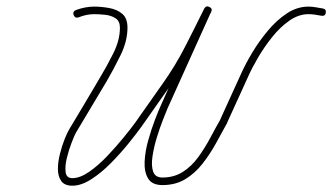

<svg xmlns="http://www.w3.org/2000/svg" viewBox="-20 -578 1055 610"><path d="M230 -523Q219 -519 214 -530Q210 -541 221 -546Q251 -557 279 -557Q302 -557 327 -552.5Q352 -548 368.5 -534Q385 -520 385 -490Q385 -447 362.5 -401.5Q340 -356 319 -320Q294 -279 270 -238Q246 -197 221 -156Q217 -149 208 -126Q199 -103 192.5 -76.5Q186 -50 188.5 -31Q191 -12 210 -12Q234 -12 263 -32Q292 -52 320.5 -82Q349 -112 373 -141.5Q397 -171 410 -189Q432 -220 454 -251.5Q476 -283 498 -314Q537 -369 568 -429.5Q599 -490 629 -551Q635 -561 645 -556Q656 -551 651 -541Q616 -464 581.5 -387Q547 -310 512 -233Q508 -223 498 -198Q488 -173 478.5 -142Q469 -111 464.5 -81.5Q460 -52 466.5 -33Q473 -14 496 -14Q533 -14 561 -32Q589 -50 610 -79Q631 -108 648 -140Q665 -172 681 -200Q681 -200 681 -199Q680 -199 680 -199Q697 -236 713.5 -272.5Q730 -309 747 -346Q760 -375 781.5 -411Q803 -447 831 -480.5Q859 -514 891.5 -535.5Q924 -557 960 -557Q971 -557 982.5 -555Q994 -553 1006 -551Q1006 -551 1006 -551Q1006 -551 1006 -551Q1017 -549 1015 -537Q1013 -526 1001 -528Q991 -530 980.5 -531.5Q970 -533 960 -533Q929 -533 899.5 -512.5Q870 -492 844.5 -460Q819 -428 799.5 -394.5Q780 -361 769 -336Q752 -299 735.5 -262.5Q719 -226 702 -189Q702 -189 702 -189Q702 -188 702 -188Q685 -157 666 -122.5Q647 -88 623.5 -58Q600 -28 569 -9Q538 10 496 10Q463 10 450.5 -11Q438 -32 439.5 -64.5Q441 -97 451 -132.5Q461 -168 472.5 -198Q484 -228 491 -243Q525 -320 559.5 -396.5Q594 -473 629 -550Q634 -561 645 -556Q656 -551 651 -540Q620 -479 588.5 -417.5Q557 -356 517 -300Q495 -269 473 -237.5Q451 -206 429 -175Q414 -154 388.5 -122.5Q363 -91 332.5 -60Q302 -29 270 -8.5Q238 12 210 12Q185 12 174.5 -3Q164 -18 164 -41Q164 -64 170.5 -89.5Q177 -115 185.5 -136.5Q194 -158 201 -169Q225 -209 249.5 -250Q274 -291 298 -332Q318 -365 339.5 -407.5Q361 -450 361 -490Q361 -511 347 -520Q333 -529 314 -531Q295 -533 279 -533Q255 -533 230 -523Q230 -523 230 -523Q230 -523 230 -523Z"/></svg>

Font: FRB American Cursive Light
Style: Italic
Weight: 300
Italic angle: -25°
Version: Version 2.0;Modular Font Editor K font №1